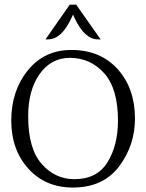

<svg xmlns="http://www.w3.org/2000/svg" viewBox="-20 -799 634 832"><path d="M28.8 -276.4Q28.8 -405.3 100.3 -493.9Q171.9 -582.5 289.1 -582.5Q414.6 -582.5 489.5 -499.8Q564.5 -417 564.9 -285.6Q564.9 -168.9 495.8 -77.6Q426.8 13.7 295.9 13.7Q176.3 13.7 102.5 -68.6Q28.8 -150.9 28.8 -276.4ZM102.1 -295.4Q102.1 -155.3 160.2 -89.1Q218.3 -22.9 301.8 -22.5Q400.4 -22.5 445.8 -95.9Q491.2 -169.4 491.2 -276.9Q491.2 -415 431.6 -481.4Q372.1 -547.9 283.7 -548.3H283.2Q201.2 -548.3 151.6 -478Q102.1 -407.7 102.1 -295.4ZM310.1 -778.8 416 -628.4H404.8Q347.2 -627.9 303.2 -720.7L296.4 -735.8L289.6 -721.2Q247.1 -628.9 188.5 -628.4H177.2L282.2 -778.8Z"/></svg>

Font: Lancelot
Style: Regular
Weight: 400
Designer: Marion Kadi
Foundry: Marion Kadi, Anton Koovit
Version: 1.004